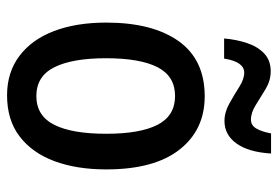

<svg xmlns="http://www.w3.org/2000/svg" viewBox="-142 -636 788 544"><g transform="rotate(90 252.0 -364.0)"><path d="M460 -271Q460 -187 436.5 -124Q413 -61 366.5 -25.5Q320 10 250 10Q185 10 138.5 -25Q92 -60 68 -123Q44 -186 44 -271Q44 -402 96.5 -476Q149 -550 253 -550Q348 -550 404 -478.5Q460 -407 460 -271ZM145 -270Q145 -175 170.5 -124Q196 -73 252 -73Q308 -73 333.5 -123.5Q359 -174 359 -271Q359 -367 333.5 -416.5Q308 -466 252 -466Q196 -466 170.5 -416.5Q145 -367 145 -270ZM89 -605Q92 -640 102 -670Q112 -700 131.5 -718.5Q151 -737 182 -737Q208 -737 231.5 -723Q255 -709 277 -695Q299 -681 319 -681Q335 -681 344 -696Q353 -711 358 -738H415Q411 -674 386.5 -640Q362 -606 323 -606Q298 -606 273 -620Q248 -634 226 -648Q204 -662 186 -662Q155 -662 146 -605Z"/></g></svg>

Font: Noto Sans Hebrew Condensed Medium
Style: Regular
Weight: 500
Width: 3
Designer: Monotype Design Team
Foundry: Monotype Imaging Inc.
Version: Version 2.004; ttfautohint (v1.8.4.7-5d5b)